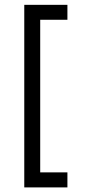

<svg xmlns="http://www.w3.org/2000/svg" viewBox="-20 -732 374 810"><path d="M264.4 -4.8H149.6V-648.6H264.4V-711.6H82.4V58.6H264.4Z"/></svg>

Font: Estedad VF
Style: Regular
Weight: 100
Designer: Amin Abedi
Version: Version 7.3